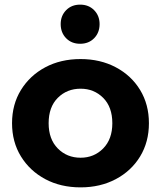

<svg xmlns="http://www.w3.org/2000/svg" viewBox="-20 -801 695 829"><path d="M328 8Q242 8 175.5 -27.5Q109 -63 70.5 -125.5Q32 -188 32 -269Q32 -350 70.5 -412.5Q109 -475 175.5 -510.5Q242 -546 328 -546Q413 -546 480 -510.5Q547 -475 585 -412.5Q623 -350 623 -269Q623 -188 585 -125.5Q547 -63 480 -27.5Q413 8 328 8ZM328 -120Q386 -120 425.5 -160Q465 -200 465 -269Q465 -339 425.5 -378.5Q386 -418 328 -418Q269 -418 229.5 -378.5Q190 -339 190 -269Q190 -200 229.5 -160Q269 -120 328 -120ZM326 -612Q289 -612 265.5 -636Q242 -660 242 -697Q242 -733 265.5 -757Q289 -781 326 -781Q363 -781 386.5 -757Q410 -733 410 -697Q410 -660 386.5 -636Q363 -612 326 -612Z"/></svg>

Font: Montserrat
Style: Bold
Weight: 700
Designer: Julieta Ulanovsky
Foundry: Julieta Ulanovsky
Version: Version 9.000; ttfautohint (v1.8.4.7-5d5b)